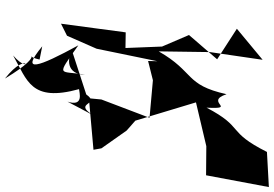

<svg xmlns="http://www.w3.org/2000/svg" viewBox="-190 -616 1137 798"><g transform="rotate(90 379.0 -217.5)"><path d="M314 -284 470 -270 394 -70 389 -18 603 -37 597 -70 523 -175 482 -211 406 -463 588 -506 709 -505 758 -766 612 -758C526 -587 511 -666 428 -507C435 -639 404 -495 372 -590C333 -415 280 -459 194 -308L197 -521L229 -740L100 -633L227 -551L126 -434L174 -322L180 -170L115 -171L79 98L129 73L183 -50L235 -303L234 -264ZM228 187C208 279 189 135 307 331C180 230 300 219 211 297C315 238 406 223 351 23C365 22 425 2 403 71L459 -35C405 51 418 -70 373 -7L192 52C222 72 290 77 291 -2C272 104 305 122 169 26C259 191 288 271 173 176Z"/></g></svg>

Font: Asimov Silicon
Style: Regular
Weight: 400
Designer: Google
Version: Version 2.000980; 2014